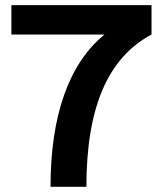

<svg xmlns="http://www.w3.org/2000/svg" viewBox="-20 -720 620 740"><path d="M174.8 0Q174.8 -206.1 227.3 -354.5Q279.8 -502.9 382.8 -586.9H23.9V-700.2H564V-586.9Q437.5 -519.5 375.2 -374.3Q313 -229 313 0Z"/></svg>

Font: Uncut Sans
Style: Bold
Weight: 700
Designer: Kasper Nordkvist
Foundry: UNCUT.wtf
Version: Version 1.304;Glyphs 3.2 (3246)